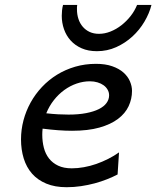

<svg xmlns="http://www.w3.org/2000/svg" viewBox="-20 -762 646 794"><path d="M351.6 -425.8Q324.2 -425.8 297.1 -416.5Q270 -407.2 246.1 -389.9Q222.2 -372.6 202.9 -348.1Q183.6 -323.7 171.4 -293.5Q197.8 -290.5 220.5 -289.3Q243.2 -288.1 263.2 -288.1Q304.7 -288.1 336.2 -294.2Q367.7 -300.3 388.7 -310.8Q409.7 -321.3 420.4 -335.9Q431.2 -350.6 431.2 -367.7Q431.2 -380.4 425 -391.1Q418.9 -401.9 408.4 -409.4Q397.9 -417 383.3 -421.4Q368.7 -425.8 351.6 -425.8ZM466.3 -40.5Q446.8 -30.3 422.9 -20.8Q398.9 -11.2 371.8 -3.9Q344.7 3.4 315.2 7.8Q285.6 12.2 255.4 12.2Q207 12.2 171.4 -2.7Q135.7 -17.6 112.5 -43.9Q89.4 -70.3 78.1 -106.7Q66.9 -143.1 66.9 -185.5Q66.9 -225.6 77.1 -264.4Q87.4 -303.2 106.7 -338.1Q126 -373 153.6 -402.3Q181.2 -431.6 215.6 -452.9Q250 -474.1 290.8 -486.1Q331.5 -498 377 -498Q416 -498 444.3 -488Q472.7 -478 490.7 -461.9Q508.8 -445.8 517.3 -425.8Q525.9 -405.8 525.9 -386.2Q525.9 -353 512 -323Q498 -293 468 -270.3Q438 -247.6 391.1 -234.4Q344.2 -221.2 277.8 -221.2Q225.1 -221.2 156.2 -230Q154.8 -217.3 154.8 -205.1Q154.8 -176.3 161.4 -150.9Q168 -125.5 182.6 -106.7Q197.3 -87.9 220.5 -76.9Q243.7 -65.9 276.9 -65.9Q301.3 -65.9 327.1 -70.6Q353 -75.2 378.2 -84Q403.3 -92.8 427.5 -105Q451.7 -117.2 472.2 -131.8ZM606.4 -741.7Q597.7 -707 577.4 -672.6Q557.1 -638.2 527.6 -611.1Q498 -584 460.7 -567.1Q423.3 -550.3 380.9 -550.3Q344.7 -550.3 317.6 -562.3Q290.5 -574.2 272.2 -594.5Q253.9 -614.7 244.6 -641.4Q235.4 -668 235.4 -696.8Q235.4 -708 236.6 -719.2Q237.8 -730.5 240.7 -741.7H299.3Q298.3 -736.8 298.3 -732.4V-723.1Q298.3 -702.1 304.4 -683.6Q310.5 -665 322.3 -651.4Q334 -637.7 350.8 -629.9Q367.7 -622.1 389.2 -622.1Q413.1 -622.1 437 -631.6Q460.9 -641.1 482.2 -657.7Q503.4 -674.3 520.3 -695.8Q537.1 -717.3 546.9 -741.7Z"/></svg>

Font: Andika New Basic
Style: Italic
Weight: 400
Italic angle: -14°
Designer: Victor Gaultney, Annie Olsen, Julie Remington, Don Collingsworth, Eric Hays
Foundry: SIL International
Version: Version 5.500